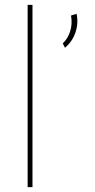

<svg xmlns="http://www.w3.org/2000/svg" viewBox="-20 -772 390 792"><path d="M94 -752H114V0H94ZM296 -715Q304 -675 291 -637.5Q278 -600 248 -575L239 -593Q260 -613 269.5 -643Q279 -673 273 -708Z"/></svg>

Font: Synthetic Thin
Style: Regular
Weight: 100
Designer: Santiago Orozco
Foundry: Typemade
Version: Version 2.000; ttfautohint (v1.8.4.7-5d5b)